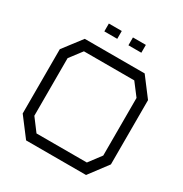

<svg xmlns="http://www.w3.org/2000/svg" viewBox="-193 -998 1093 1146"><g transform="rotate(30 354.0 -425.5)"><path d="M561 0H148L50 -129V-572L148 -700H561L658 -572V-129ZM592 -549 528 -633H181L117 -549V-152L181 -67H528L592 -152ZM227 -851H316V-797H227ZM393 -797V-851H482V-797Z"/></g></svg>

Font: Turret Road Medium
Style: Regular
Weight: 500
Designer: Noponies
Foundry: Noponies
Version: Version 1.001; ttfautohint (v1.8)